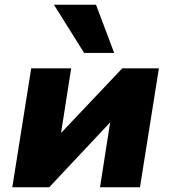

<svg xmlns="http://www.w3.org/2000/svg" viewBox="-20 -792 724 812"><path d="M32 0 112 -503H281L237 -222H231L497 -503H652L572 0H403L447 -282H453L188 0ZM336 -568 208 -772H386L463 -568Z"/></svg>

Font: Nunito Sans 8pt Black
Style: Italic
Weight: 900
Italic angle: -9°
Version: Version 3.101;gftools[0.9.27]